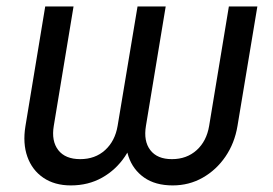

<svg xmlns="http://www.w3.org/2000/svg" viewBox="-20 -559 838 589"><path d="M197.3 9.8Q147.5 9.8 113 -13.7Q78.6 -37.1 64 -78.1Q49.3 -119.1 58.1 -172.4L118.7 -539.1H205.6L145 -172.9Q137.2 -126.5 158.7 -98.6Q180.2 -70.8 226.1 -70.8Q272 -70.8 302.5 -98.6Q333 -126.5 340.8 -172.9L401.9 -539.1H488.3L427.7 -172.9Q419.9 -126 441.2 -98.4Q462.4 -70.8 507.3 -70.8Q552.7 -70.8 583.3 -98.4Q613.8 -126 621.6 -172.9L682.1 -539.1H769.5L708.5 -172.4Q699.7 -119.6 671.6 -78.6Q643.6 -37.6 601.8 -13.9Q560.1 9.8 509.8 9.8Q456.5 9.8 422.1 -14.4Q387.7 -38.6 374 -79.6Q360.4 -120.6 368.7 -172.4H399.9Q391.1 -120.6 363.5 -79.3Q335.9 -38.1 293.5 -14.2Q251 9.8 197.3 9.8Z"/></svg>

Font: Inter 18pt
Style: Italic
Weight: 400
Italic angle: -9.3988°
Designer: Rasmus Andersson
Foundry: rsms
Version: Version 4.001;git-66647c0bb